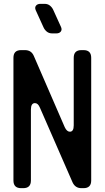

<svg xmlns="http://www.w3.org/2000/svg" viewBox="-20 -971 545 1000"><path d="M90 9H101Q141 9 141 -31V-400Q141 -434 162 -434Q178 -434 188 -410L358 -21Q372 9 404 9H415Q455 9 455 -31V-670Q455 -710 415 -710H404Q364 -710 364 -670V-318Q364 -285 344 -285Q328 -285 317 -309L156 -680Q143 -710 110 -710H90Q50 -710 50 -670V-31Q50 9 90 9ZM206 -830Q212 -816 223.5 -806.5Q235 -797 252 -797H273Q289 -797 296.5 -806.5Q304 -816 298 -830L258 -918Q252 -932 240.5 -941.5Q229 -951 212 -951H191Q175 -951 167.5 -941.5Q160 -932 166 -918Z"/></svg>

Font: WD-XL Lubrifont TC
Style: Regular
Weight: 400
Designer: [WD-XL Lubrifont] Copyright 2020-2022 (c) NightFurySL2001, Skr-ZERO; [ZCOOL QingKe HuangYou] Copyright 2018-2022 (c) The
Version: Version 2.001;hotconv 1.1.1;makeotfexe 2.6.0